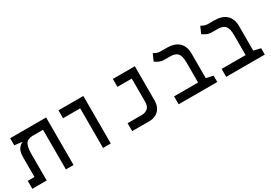

<svg xmlns="http://www.w3.org/2000/svg" viewBox="16 -1331 2898 2050"><g transform="rotate(-30 1465.0 -306.0)"><path d="M522 0H427.7V-488.3H293Q229 -483.9 210 -443.4Q190.9 -402.8 190.9 -326.2V0H13.7V-97.7H96.7V-335.4Q96.7 -405.3 118.2 -438Q139.6 -470.7 170.9 -484.9V-488.3H165L78.6 -498V-585.9H522Z M885.7 0V-488.3H674.3V-585.9H981V0Z M1244.6 0V-97.7H1420.4Q1460.9 -97.7 1491.2 -121.1Q1521.5 -144.5 1521.5 -203.6V-488.3H1344.7V-585.9H1615.7V-168Q1615.7 -110.8 1594.2 -73.7Q1572.8 -36.6 1536.6 -18.3Q1500.5 0 1457 0Z M2293.9 -78.1V0H1817.9V-97.7H2113.8V-345.7Q2113.8 -424.8 2086.4 -456.5Q2059.1 -488.3 1992.2 -488.3H1925.3Q1889.6 -488.3 1862.1 -500.7Q1834.5 -513.2 1814.5 -528.3L1851.6 -611.8Q1862.8 -604 1884.3 -595Q1905.8 -585.9 1929.2 -585.9H2007.8Q2105.5 -585.9 2156.7 -538.1Q2208 -490.2 2208 -398.9V-97.7Z M2879.9 -78.1V0H2403.8V-97.7H2699.7V-345.7Q2699.7 -424.8 2672.4 -456.5Q2645 -488.3 2578.1 -488.3H2511.2Q2475.6 -488.3 2448 -500.7Q2420.4 -513.2 2400.4 -528.3L2437.5 -611.8Q2448.7 -604 2470.2 -595Q2491.7 -585.9 2515.1 -585.9H2593.8Q2691.4 -585.9 2742.7 -538.1Q2793.9 -490.2 2793.9 -398.9V-97.7Z"/></g></svg>

Font: Cascadia Code NF
Style: Regular
Weight: 400
Monospace: yes
Designer: Aaron Bell
Foundry: Saja Typeworks
Version: Version 2404.023; ttfautohint (v1.8.4)